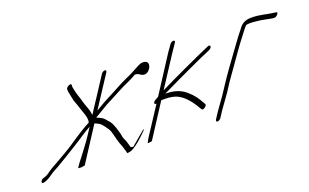

<svg xmlns="http://www.w3.org/2000/svg" viewBox="-70 -879 1970 1223"><g transform="rotate(-20 915.5 -268.0)"><path d="M345 -4 494.7 -235C505.8 -231 515.8 -225 526.9 -219C533.9 -215 548.5 -198 569.8 -166C582.4 -147 590.8 -95 597.9 -75L603.6 -58C606.1 -51 608.2 -45 611.2 -39C614.8 -30 620.4 -7 623.5 1L626.1 12C623.1 16 633.1 14 635.1 14C661.1 14 706.4 -17 774.4 -86L776.8 -95L673.9 -8C676.9 -12 664.4 -13 663.4 -13C658.4 -13 658.4 -19 657.3 -23L646.6 -60C643.5 -66 640.5 -72 637.9 -79L632.3 -96C631.3 -100 630.2 -106 629.7 -113C627.1 -120 625.5 -129 622.5 -139L615.8 -160C614.3 -165 612.7 -170 610.2 -175C604.1 -191 597 -205 586.9 -215C567.7 -235 566.2 -244 541.6 -255L518 -266C534.9 -276 545.4 -281 561.3 -291L584.2 -305C608.6 -320 612.6 -322 644.5 -338C681.8 -357 707.2 -372 745.6 -391C782.4 -409 804.9 -416 839.2 -437L873.1 -455L838.2 -437C843.7 -440 847.7 -438 850.7 -438C856.7 -438 866.8 -434 874.8 -428C884.3 -421 894.9 -418 901.9 -418C918.9 -418 936.8 -432 945.6 -452C956.9 -479 944.8 -495 915.8 -495C904.8 -495 894.8 -491 882.9 -485L873.4 -480C845 -465 815.6 -448 779.3 -433C743.9 -418 686.1 -384 635.8 -359C613.4 -348 587 -333 555.6 -314L540.2 -305L677.6 -515C682.6 -523 680 -530 672 -530C664 -530 652.6 -523 647.6 -515L500.8 -290C498.7 -308 495.1 -325 487.9 -343C480.8 -361 473.1 -384 465.4 -413L456.7 -440C454.1 -449 451.1 -457 449.5 -466C446.9 -481 442.8 -491 441.7 -505L442.6 -515C441.5 -531 404.7 -513 405.8 -497L406.3 -488C406.9 -481 407.4 -474 409.5 -468C413.6 -452 415.2 -435 419.9 -418L429.6 -391C437.2 -372 442.4 -352 449.5 -332C464.3 -295 468.5 -269 462.1 -252L460.6 -251C427.7 -235 375.5 -202 304.8 -154C279 -136 222.7 -105 195.8 -89C170.4 -74 141.6 -60 119.7 -44C99.3 -29 93.3 -25 71.4 -19C60.9 -16 53.4 -9 51 0C48.6 9 54.1 12 69.1 8C84 4 103 -6 127.8 -24C144.7 -36 166.7 -46 183.6 -56C214.9 -75 285.1 -116 322 -140L356.8 -162C370.2 -171 386.1 -181 404.1 -193C431.9 -211 438.4 -214 458.8 -225L423.2 -171C399.5 -135 368.3 -96 344 -63C328.2 -41 322.2 -37 309.4 -17L302.4 -7C297.5 1 305.5 -1 313.5 -1L319 0Z M1122.4 -543 1118.5 -537C1107.1 -520 1096.2 -508 1080.9 -483L934.1 -256C931.6 -255 928.6 -253 925.6 -251L911.7 -243C889.8 -231 894.9 -215 909.4 -218L788.3 -33C784.8 -28 781.8 -22 778.4 -15L770.5 -1L775 0L799.5 -3L945.3 -228H970.3C1003.3 -228 1029.8 -223 1050.4 -214C1097.6 -192 1134.9 -142 1157.7 -101L1167.4 -86C1174.4 -74 1207.8 -97 1200.2 -110L1192.1 -124C1173.3 -157 1157.6 -182 1120.4 -214C1086.7 -243 1044.1 -258 990.1 -258H983.1C994 -264 1008.5 -271 1026.4 -279C1062.8 -296 1121.1 -325 1159.4 -342C1204.3 -362 1269 -394 1316.4 -413L1339.3 -423C1364.8 -434 1362.6 -458 1341.1 -449L1318.2 -439C1275.3 -421 1070.1 -327 980.9 -282L1112.4 -484L1148.5 -537L1152.4 -543C1157.4 -551 1154.8 -558 1146.8 -558C1138.8 -558 1127.4 -551 1122.4 -543Z M1260.6 7 1288.7 -36 1356.5 -131 1381.7 -170C1391.1 -185 1401 -199 1410.9 -213C1466.8 -290 1523.7 -377 1583.6 -452C1592 -463 1607.4 -484 1616.3 -492C1621.8 -495 1630.3 -496 1640.3 -496H1653.3C1665.3 -496 1676.3 -494 1688.8 -493C1726.3 -490 1759.4 -480 1793.9 -475H1800.9C1817.5 -472 1843.2 -504 1824.2 -504L1817.7 -505L1802.7 -507C1764.2 -512 1718.1 -526 1672.1 -526H1659.1C1631.1 -526 1604.1 -516 1586.8 -495C1553.6 -454 1541.7 -438 1501.1 -382C1444.7 -304 1402.1 -248 1352.2 -171L1320.6 -123L1258.7 -36L1230.6 7C1225.6 15 1228.2 22 1236.2 22C1244.2 22 1255.6 15 1260.6 7Z"/></g></svg>

Font: MewTooHand
Style: UltimateIta
Weight: 400
Designer: Mew Too, Robert Jablonski
Version: Version 0.77